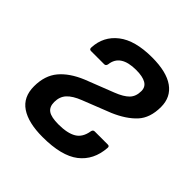

<svg xmlns="http://www.w3.org/2000/svg" viewBox="-144 -611 733 733"><g transform="rotate(45 223.0 -244.5)"><path d="M189 11Q112 11 70.5 -17Q29 -45 29 -103Q29 -161 59.5 -197.5Q90 -234 148 -258L263 -303Q299 -317 315.5 -334Q332 -351 332 -380Q332 -402 314 -412.5Q296 -423 261 -423Q177 -423 170 -363Q168 -352 159 -352H88Q78 -352 79 -363Q82 -425 130 -462.5Q178 -500 270 -500Q348 -500 388 -471.5Q428 -443 428 -390Q428 -331 397 -297.5Q366 -264 310 -240L196 -195Q160 -181 143 -162.5Q126 -144 126 -115Q126 -89 142.5 -77.5Q159 -66 198 -66Q246 -66 272 -81.5Q298 -97 304 -135Q306 -145 315 -145H386Q395 -145 394 -135Q389 -65 340 -27Q291 11 189 11Z"/></g></svg>

Font: Sofia Sans Semi Condensed SemiBold
Style: Italic
Weight: 600
Italic angle: -9°
Version: Version 4.100